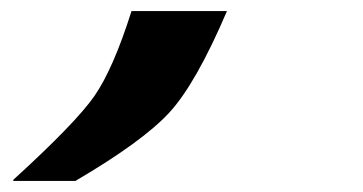

<svg xmlns="http://www.w3.org/2000/svg" viewBox="-20 -165 654 346"><path d="M116 161H4V159Q117 56 150.5 7.5Q184 -41 217 -145H389Q333 -14 285 38Q237 90 116 161Z"/></svg>

Font: Intel One Mono Medium
Style: Italic
Weight: 500
Italic angle: -16°
Monospace: yes
Designer: Fred Shallcrass
Foundry: Frere-Jones Type LLC
Version: Version 1.400;hotconv 1.1.0;makeotfexe 2.6.0;FJTRelease1.4